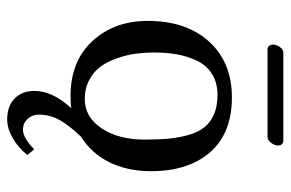

<svg xmlns="http://www.w3.org/2000/svg" viewBox="-157 -465 808 534"><g transform="rotate(90 247.0 -198.0)"><path d="M244.1 -398.9Q210.4 -398.9 186.3 -384Q162.1 -369.1 149.4 -342.8Q136.7 -316.4 131.3 -286.9Q126 -257.3 126 -222.2Q126 -196.8 129.2 -172.4Q132.3 -147.9 141.4 -121.3Q150.4 -94.7 164.3 -75Q178.2 -55.2 201.9 -42.5Q225.6 -29.8 255.9 -29.8Q305.7 -29.8 336.9 -76.7Q368.2 -123.5 368.2 -195.8Q368.2 -235.4 365.5 -263.9Q362.8 -292.5 355 -319.3Q347.2 -346.2 333.7 -362.8Q320.3 -379.4 297.9 -389.2Q275.4 -398.9 244.1 -398.9ZM411.1 129.9Q390.6 155.3 364 170.7Q337.4 186 312 186Q275.4 186 254.2 165.5Q232.9 145 232.9 109.9Q232.9 60.1 280.8 7.8Q266.6 9.8 247.1 9.8Q150.4 9.8 94.2 -51Q38.1 -111.8 38.1 -205.1Q38.1 -312 95.7 -375.5Q153.3 -439 251 -439Q350.1 -439 403.1 -378.7Q456.1 -318.4 456.1 -213.9Q456.1 -148.4 431.2 -98.1Q406.2 -47.9 360.4 -19.5Q328.1 14.2 313.5 40.8Q298.8 67.4 298.8 99.1Q298.8 115.7 310.5 128.9Q322.3 142.1 340.8 142.1Q353 142.1 367.7 133.1Q382.3 124 394 111.8L397 112.8ZM360.8 -538.1H117.2Q110.8 -538.1 107.4 -542.7Q104 -547.4 104 -553.2Q104 -563 110.8 -572.5Q117.7 -582 126 -582H371.1Q377.9 -582 381.3 -577.6Q384.8 -573.2 384.8 -567.9Q384.8 -558.1 377.4 -548.1Q370.1 -538.1 360.8 -538.1Z"/></g></svg>

Font: Linux Biolinum
Style: Regular
Weight: 400
Designer: Philipp H. Poll
Foundry: Philipp H. Poll
Version: Version 0.6.4